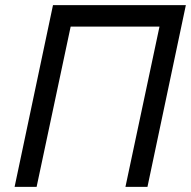

<svg xmlns="http://www.w3.org/2000/svg" viewBox="-20 -730 746 750"><path d="M37 0 187 -710H706L556 0H470L603 -626H256L123 0Z"/></svg>

Font: Geist Regular
Style: Italic
Weight: 400
Italic angle: -12°
Designer: Basement.studio, Andrés Briganti, Mateo Zaragoza
Foundry: Basement.studio, Vercel, Andrés Briganti, Guido Ferreyra, Mateo Zaragoza
Version: Version 1.500; ttfautohint (v1.8.4.7-5d5b)